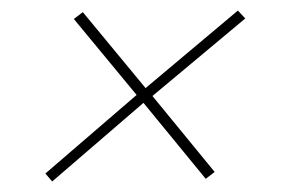

<svg xmlns="http://www.w3.org/2000/svg" viewBox="-20 -472 540 364"><path d="M79 -128 66 -143 239 -292 120 -436 137 -449 256 -305 431 -452 445 -437 269 -290 387 -146 370 -133 252 -277Z"/></svg>

Font: DM Sans 11pt Thin
Style: Italic
Weight: 250
Italic angle: -10°
Version: Version 4.004;gftools[0.9.30]